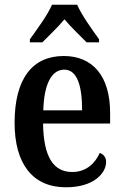

<svg xmlns="http://www.w3.org/2000/svg" viewBox="-20 -786 526 816"><path d="M107 -619V-606H160C187 -634 227 -671 254 -704C280 -672 323 -632 348 -606H401V-619C374 -657 327 -721 308 -766H201C182 -721 134 -657 107 -619ZM260 10C380 10 431 -51 431 -98C431 -118 419 -131 404 -136C384 -92 347 -55 287 -55C207 -55 165 -119 163 -261H448V-306C448 -464 373 -548 251 -548C118 -548 42 -452 42 -264C42 -91 118 10 260 10ZM329 -317H164C167 -428 199 -490 253 -490C308 -490 329 -422 329 -317Z"/></svg>

Font: Noto Serif Devanagari Condensed SemiBold
Style: Regular
Weight: 600
Width: 3
Designer: Universal Thirst, Indian Type Foundry and the Monotype Design Team
Foundry: Monotype Imaging Inc.
Version: Version 2.004